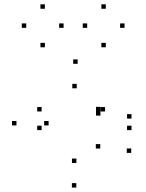

<svg xmlns="http://www.w3.org/2000/svg" viewBox="-20 -824 660 866"><path d="M324.2 22V2H304.2V22ZM571.8 -134.4V-154.4H551.8V-134.4ZM432.2 -154V-174H412.2V-154ZM324.6 -88.9V-108.9H304.6V-88.9ZM199.2 -258.3V-278.3H179.2V-258.3ZM326.1 -425.7V-445.7H306.1V-425.7ZM433 -322V-342H413V-322ZM433 -302.6V-322.6H413V-302.6ZM453.9 -321.2V-341.2H433.9V-321.2ZM167.8 -321.2V-341.2H147.8V-321.2ZM167.8 -237.1V-257.1H147.8V-237.1ZM573.1 -237.1V-257.1H553.1V-237.1ZM573.1 -289.2V-309.2H553.1V-289.2ZM330.2 -536.2V-556.2H310.2V-536.2ZM54.2 -258.3V-278.3H34.2V-258.3ZM266.8 -698.4V-718.4H246.8V-698.4ZM182.4 -784.5V-804.5H162.4V-784.5ZM98.3 -698.4V-718.4H78.3V-698.4ZM182.4 -610.7V-630.7H162.4V-610.7ZM541.7 -698.4V-718.4H521.7V-698.4ZM457.2 -784.5V-804.5H437.2V-784.5ZM373.2 -698.4V-718.4H353.2V-698.4ZM457.2 -610.7V-630.7H437.2V-610.7Z"/></svg>

Font: Monaspace Neon Dots Var
Style: Regular
Weight: 400
Designer: Riley Cran and the Lettermatic Team
Version: Version 1.100 (Monaspace Neon Dots)